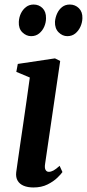

<svg xmlns="http://www.w3.org/2000/svg" viewBox="-20 -817 384 847"><path d="M127.5 10Q102.5 10 84.5 2.5Q66.5 -5 57.8 -20Q49 -35 51.5 -57Q54 -76.5 58.8 -108.8Q63.5 -141 69.5 -183Q75.5 -225 82.8 -273.2Q90 -321.5 97.2 -372.8Q104.5 -424 111.5 -475L52 -500L58.5 -535L222.5 -559.5L245.5 -548L179 -94.5Q176 -76 181 -67.5Q186 -59 195 -59Q205 -59 215.8 -64.8Q226.5 -70.5 243 -85.5L255.5 -58Q249.5 -49 232.8 -32.8Q216 -16.5 189.5 -3.2Q163 10 127.5 10ZM117.5 -657.5Q96 -657.5 78.8 -674.2Q61.5 -691 63 -720.5Q64 -740.5 72.2 -757.8Q80.5 -775 94.8 -786Q109 -797 128.5 -797Q151.5 -797 167.5 -781.2Q183.5 -765.5 183 -736.5Q183 -717.5 175.2 -699.5Q167.5 -681.5 152.8 -669.5Q138 -657.5 117.5 -657.5ZM277 -657.5Q255.5 -657.5 238.5 -674.5Q221.5 -691.5 222.5 -721Q224 -740 232 -757.5Q240 -775 254 -786Q268 -797 288 -797Q311.5 -797 328 -780.8Q344.5 -764.5 343.5 -736.5Q343 -717.5 334.8 -699.2Q326.5 -681 312 -669.2Q297.5 -657.5 277 -657.5Z"/></svg>

Font: Merriweather 36pt SemiBold
Style: Italic
Weight: 600
Italic angle: -7.8°
Version: Version 2.101